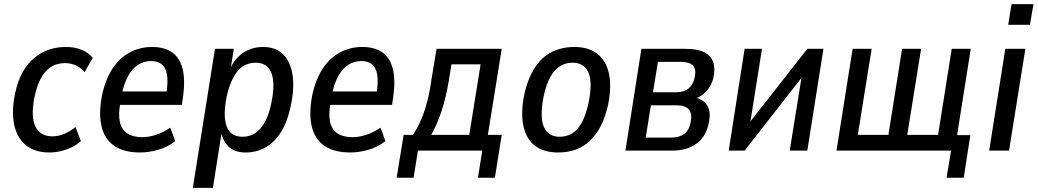

<svg xmlns="http://www.w3.org/2000/svg" viewBox="-20 -728 5015 928"><path d="M218 9Q149 9 106 -25.5Q63 -60 49 -123Q35 -186 52 -271Q64 -333 88 -376.5Q112 -420 145 -447.5Q178 -475 216.5 -488Q255 -501 298 -501Q342 -501 375.5 -487Q409 -473 428 -448L389 -379Q372 -400 347.5 -411.5Q323 -423 295 -423Q269 -423 246.5 -414.5Q224 -406 204.5 -386.5Q185 -367 170.5 -335Q156 -303 146 -256Q128 -161 152 -115Q176 -69 233 -69Q263 -69 292 -81.5Q321 -94 345 -114L371 -46Q351 -28 326 -16Q301 -4 273.5 2.5Q246 9 218 9Z M657 9Q580 9 533 -22.5Q486 -54 471 -116Q456 -178 473 -267Q490 -346 524.5 -397.5Q559 -449 608 -475Q657 -501 715 -501Q774 -501 811 -475.5Q848 -450 862 -397Q876 -344 865 -262L859 -221H544L554 -286H801L783 -268Q793 -330 787.5 -365.5Q782 -401 762 -417Q742 -433 710 -433Q676 -433 647 -414.5Q618 -396 597.5 -357.5Q577 -319 566 -259L562 -233Q551 -175 559.5 -138Q568 -101 595.5 -83Q623 -65 667 -65Q699 -65 734.5 -76.5Q770 -88 803 -111L827 -46Q788 -16 743 -3.5Q698 9 657 9Z M912 180 1019 -492H1110L1093 -382H1087Q1103 -424 1128 -450Q1153 -476 1184.5 -488.5Q1216 -501 1251 -501Q1312 -501 1347.5 -466.5Q1383 -432 1393.5 -368.5Q1404 -305 1386 -219Q1370 -141 1338.5 -90.5Q1307 -40 1263.5 -15.5Q1220 9 1167 9Q1113 9 1083 -21Q1053 -51 1047 -104H1054L1009 180ZM1152 -67Q1187 -67 1213.5 -84.5Q1240 -102 1260.5 -139Q1281 -176 1292 -233Q1311 -327 1291.5 -376Q1272 -425 1215 -425Q1182 -425 1155 -408Q1128 -391 1108 -354Q1088 -317 1075 -259Q1057 -165 1076 -116Q1095 -67 1152 -67Z M1673 9Q1596 9 1549 -22.5Q1502 -54 1487 -116Q1472 -178 1489 -267Q1506 -346 1540.5 -397.5Q1575 -449 1624 -475Q1673 -501 1731 -501Q1790 -501 1827 -475.5Q1864 -450 1878 -397Q1892 -344 1881 -262L1875 -221H1560L1570 -286H1817L1799 -268Q1809 -330 1803.5 -365.5Q1798 -401 1778 -417Q1758 -433 1726 -433Q1692 -433 1663 -414.5Q1634 -396 1613.5 -357.5Q1593 -319 1582 -259L1578 -233Q1567 -175 1575.5 -138Q1584 -101 1611.5 -83Q1639 -65 1683 -65Q1715 -65 1750.5 -76.5Q1786 -88 1819 -111L1843 -46Q1804 -16 1759 -3.5Q1714 9 1673 9Z M1897 131 1931 -76H1976Q1999 -111 2016 -151Q2033 -191 2045.5 -239.5Q2058 -288 2066 -348L2090 -492H2405L2338 -76H2405L2372 131H2290L2311 0H2000L1979 131ZM2064 -76H2248L2303 -417H2162L2148 -331Q2136 -259 2114.5 -192.5Q2093 -126 2064 -76Z M2678 9Q2609 9 2566.5 -23Q2524 -55 2510 -118Q2496 -181 2514 -271Q2527 -330 2549.5 -374Q2572 -418 2602.5 -446Q2633 -474 2672 -487.5Q2711 -501 2756 -501Q2824 -501 2866.5 -468.5Q2909 -436 2923 -373.5Q2937 -311 2919 -221Q2906 -162 2883.5 -118.5Q2861 -75 2830.5 -46.5Q2800 -18 2761.5 -4.5Q2723 9 2678 9ZM2685 -67Q2717 -67 2744 -82.5Q2771 -98 2791.5 -134.5Q2812 -171 2825 -233Q2845 -333 2823.5 -379Q2802 -425 2747 -425Q2716 -425 2689 -409.5Q2662 -394 2641 -358Q2620 -322 2607 -259Q2588 -159 2609.5 -113Q2631 -67 2685 -67Z M3003 0 3080 -492H3293Q3350 -492 3382.5 -476Q3415 -460 3426.5 -429Q3438 -398 3428 -353Q3423 -330 3411 -310Q3399 -290 3381.5 -275Q3364 -260 3340 -251L3342 -256Q3384 -245 3400.5 -214.5Q3417 -184 3405 -129Q3391 -66 3345.5 -33Q3300 0 3228 0ZM3101 -63H3224Q3262 -63 3286 -80Q3310 -97 3318 -136Q3327 -179 3309.5 -199Q3292 -219 3250 -219H3126ZM3136 -282H3247Q3285 -282 3307.5 -300Q3330 -318 3338 -355Q3346 -394 3329 -411.5Q3312 -429 3270 -429H3160Z M3502 0 3579 -492H3663L3599 -90H3567L3882 -492H3960L3882 0H3797L3862 -403H3894L3579 0Z M4555 131 4577 0H4023L4101 -492H4193L4126 -76H4274L4340 -492H4432L4365 -76H4514L4580 -492H4672L4606 -75H4670L4638 131Z M4853 -608 4869 -708H4975L4958 -608ZM4761 0 4839 -492H4936L4857 0Z"/></svg>

Font: Nunito Sans 10pt Condensed SemiBold
Style: Italic
Weight: 600
Width: 3
Italic angle: -9°
Designer: Vernon Adams
Foundry: Vernon Adams
Version: Version 3.101;gftools[0.9.27]